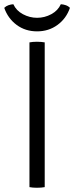

<svg xmlns="http://www.w3.org/2000/svg" viewBox="-35 -883 350 906"><path d="M104 -683Q111 -684.5 120.2 -685.2Q129.5 -686 139 -686Q149.5 -686 159 -685.2Q168.5 -684.5 176 -683V0Q168.5 1.5 159 2.2Q149.5 3 139 3Q129.5 3 120.2 2.2Q111 1.5 104 0ZM295 -846Q278 -796 236.5 -765.5Q195 -735 140 -735Q84.5 -735 43.5 -765.5Q2.5 -796 -15 -846Q-6.5 -854.5 5.2 -858.5Q17 -862.5 28 -863Q41.5 -833 73.2 -816Q105 -799 140 -799Q175.5 -799 207 -816Q238.5 -833 252 -863Q263.5 -862.5 275.2 -858.5Q287 -854.5 295 -846Z"/></svg>

Font: Signika Negative Light
Style: Regular
Weight: 300
Designer: Anna Giedry
Foundry: Anna Giedry
Version: Version 2.001